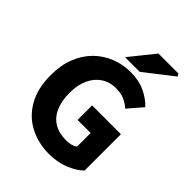

<svg xmlns="http://www.w3.org/2000/svg" viewBox="-241 -982 1121 1121"><g transform="rotate(45 319.0 -421.5)"><path d="M365 12Q276 12 203.5 -25.5Q131 -63 88.5 -137.5Q46 -212 46 -322Q46 -403 71 -466.5Q96 -530 140 -574Q184 -618 241.5 -641Q299 -664 364 -664Q435 -664 486 -639Q537 -614 569 -579L492 -490Q468 -512 439.5 -524.5Q411 -537 369 -537Q319 -537 280 -511.5Q241 -486 219 -439Q197 -392 197 -327Q197 -260 217.5 -212.5Q238 -165 278.5 -140Q319 -115 380 -115Q400 -115 419 -120Q438 -125 450 -135V-247H342V-367H580V-67Q547 -34 490.5 -11Q434 12 365 12ZM279 -702 402 -855H567L576 -839L400 -702Z"/></g></svg>

Font: Source Sans 3
Style: Bold
Weight: 700
Designer: Paul D. Hunt
Foundry: Adobe
Version: Version 3.052;hotconv 1.1.0;makeotfexe 2.6.0